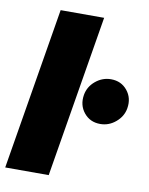

<svg xmlns="http://www.w3.org/2000/svg" viewBox="-83 -789 660 849"><g transform="rotate(10 247.5 -364.0)"><path d="M315.4 -727.5 194.8 0H-0.5L120.1 -727.5ZM379.4 -262.2Q333.5 -262.2 306.2 -295.9Q278.8 -329.6 286.6 -376.5Q293 -414.1 323.7 -439.7Q354.5 -465.3 393.1 -465.3Q439 -465.3 466.3 -431.6Q493.7 -397.9 485.8 -351.1Q479.5 -314 448.7 -288.1Q418 -262.2 379.4 -262.2Z"/></g></svg>

Font: Inter Display Black
Style: Italic
Weight: 900
Italic angle: -9.39999°
Designer: Rasmus Andersson
Foundry: rsms
Version: Version 4.000;git-a52131595